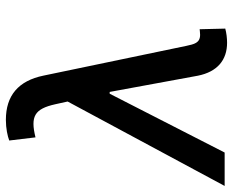

<svg xmlns="http://www.w3.org/2000/svg" viewBox="-104 -688 785 647"><g transform="rotate(-90 288.5 -364.5)"><path d="M468 8.2C483.3 8.2 501.4 6 515.6 2.1L513.5 -84.2C509.2 -83.8 500 -82.7 494.7 -82.7C467 -82.7 463.1 -103 457.4 -129.3L357.2 -610.4C339.8 -695 290.1 -737.2 208.1 -737.2C179 -737.2 153.4 -731.5 138.5 -725.9L149.1 -637.4C219.8 -654.8 245 -641 260.7 -570.7L269.9 -529.1L-14.6 0H98L296.2 -387.4H302.2L356.9 -90.2C370 -24.5 409.8 8.2 468 8.2Z"/></g></svg>

Font: Margiela Sans Medium
Style: Italic
Weight: 500
Italic angle: -9.39999°
Designer: Stefan Endress, Andreas Faust
Version: Version 1.100;FEAKit 1.0